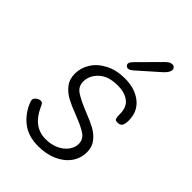

<svg xmlns="http://www.w3.org/2000/svg" viewBox="-215 -820 918 918"><g transform="rotate(45 243.5 -361.5)"><path d="M44 -116Q40 -126 40 -133Q41 -143 52 -151Q63 -159 74 -159Q82 -159 86 -154Q90 -149 96 -135Q137 -45 220 -45Q256 -45 285 -58Q314 -71 331 -93.5Q348 -116 348 -141Q348 -172 321.5 -190Q295 -208 240 -229Q195 -246 166 -261.5Q137 -277 117 -302.5Q97 -328 97 -366Q97 -405 119 -440Q141 -475 183.5 -497Q226 -519 283 -519Q351 -519 394.5 -484.5Q438 -450 438 -389Q438 -365 431 -354.5Q424 -344 406 -344Q392 -344 389 -352.5Q386 -361 386 -383Q386 -428 357.5 -449.5Q329 -471 283 -471Q219 -471 185.5 -439.5Q152 -408 152 -367Q152 -334 179.5 -315.5Q207 -297 264 -274Q310 -256 337.5 -241Q365 -226 384.5 -201.5Q404 -177 404 -141Q404 -99 380 -66Q356 -33 314 -14.5Q272 4 219 4Q151 4 108 -29.5Q65 -63 44 -116ZM242 -577Q242 -588 255 -601L360 -707Q371 -718 378.5 -722.5Q386 -727 395 -727Q404 -727 409.5 -721.5Q415 -716 415 -708Q415 -692 392 -670L287 -577Q271 -562 259 -562Q252 -562 247.5 -566.5Q243 -571 242 -577Z"/></g></svg>

Font: Mali Light
Style: Italic
Weight: 300
Italic angle: -10°
Version: Version 1.000; ttfautohint (v1.6)